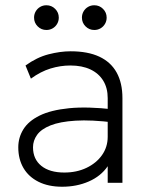

<svg xmlns="http://www.w3.org/2000/svg" viewBox="-20 -695 564 730"><path d="M216.5 15Q164 15 126.5 -3.8Q89 -22.5 69.2 -56.2Q49.5 -90 49.5 -135Q49.5 -172 68.8 -203.2Q88 -234.5 130.5 -255.5Q173 -276.5 242.5 -283.5Q312 -290.5 412.5 -279L415.5 -229Q327 -240 267.2 -236.2Q207.5 -232.5 172 -218.2Q136.5 -204 121 -182.2Q105.5 -160.5 105.5 -135Q105.5 -90 137 -64.5Q168.5 -39 224.5 -39Q271.5 -39 308.8 -56.8Q346 -74.5 367.8 -105.2Q389.5 -136 389.5 -175V-322Q389.5 -360.5 372.5 -388.2Q355.5 -416 323.8 -431Q292 -446 247.5 -446Q209.5 -446 172 -434.5Q134.5 -423 97.5 -396L77 -446Q120 -477 164.5 -488.5Q209 -500 248.5 -500Q314 -500 357.8 -479.5Q401.5 -459 423.5 -419.2Q445.5 -379.5 445.5 -322V0H389.5V-63Q363.5 -25 317.5 -5Q271.5 15 216.5 15ZM156.5 -581Q137 -581 123.2 -594.8Q109.5 -608.5 109.5 -628Q109.5 -641 115.8 -651.8Q122 -662.5 132.8 -668.8Q143.5 -675 156.5 -675Q176 -675 189.8 -661.2Q203.5 -647.5 203.5 -628Q203.5 -615 197.2 -604.2Q191 -593.5 180.2 -587.2Q169.5 -581 156.5 -581ZM338.5 -581Q319 -581 305.2 -594.8Q291.5 -608.5 291.5 -628Q291.5 -641 297.8 -651.8Q304 -662.5 314.8 -668.8Q325.5 -675 338.5 -675Q358 -675 371.8 -661.2Q385.5 -647.5 385.5 -628Q385.5 -615 379.2 -604.2Q373 -593.5 362.2 -587.2Q351.5 -581 338.5 -581Z"/></svg>

Font: Geologica Thin Roman Thin
Style: Regular
Weight: 250
Version: Version 1.010;gftools[0.9.28]